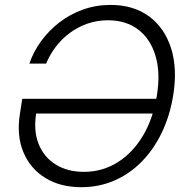

<svg xmlns="http://www.w3.org/2000/svg" viewBox="-20 -758 766 788"><path d="M314 10.3Q227.5 10.3 165.8 -27.8Q104 -65.9 75.7 -134.3Q47.4 -202.6 62 -292.5L71.3 -352.5H648.4L638.7 -292H106.4L128.9 -295.9Q116.7 -222.2 138.4 -167.5Q160.2 -112.8 208.7 -82.8Q257.3 -52.7 324.2 -52.7Q399.9 -52.7 461.9 -91.3Q523.9 -129.9 565.9 -199.7Q607.9 -269.5 623.5 -363.8Q639.2 -458.5 618.4 -528.3Q597.7 -598.1 547.4 -636.5Q497.1 -674.8 423.3 -674.8Q378.4 -674.8 338.6 -660.9Q298.8 -647 265.9 -622.3Q232.9 -597.7 208.5 -565.4Q184.1 -533.2 169.4 -497.1H100.6Q117.2 -545.9 148.9 -589.4Q180.7 -632.8 224.1 -666.3Q267.6 -699.7 320.8 -718.8Q374 -737.8 433.6 -737.8Q527.8 -737.8 591.6 -690.9Q655.3 -644 682.1 -560.1Q709 -476.1 690.4 -363.8Q676.3 -279.8 642.8 -211.2Q609.4 -142.6 559.8 -92.8Q510.3 -43 447.8 -16.4Q385.3 10.3 314 10.3Z"/></svg>

Font: Inter 24pt Light
Style: Italic
Weight: 300
Italic angle: -9.3988°
Designer: Rasmus Andersson
Foundry: rsms
Version: Version 4.001;git-66647c0bb